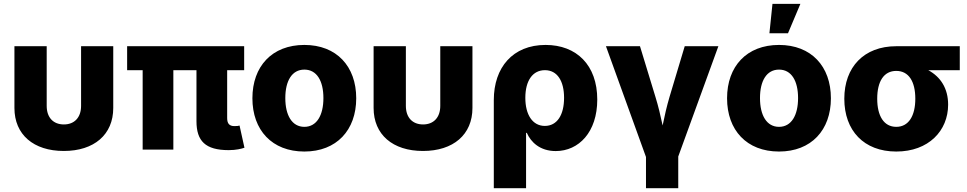

<svg xmlns="http://www.w3.org/2000/svg" viewBox="-20 -790 5106 1014"><path d="M316.9 7.3C477.1 7.3 578.1 -79.1 578.1 -219.7V-545.9H408.2V-231C408.2 -168.9 372.6 -132.8 317.4 -132.8C261.7 -132.8 226.6 -168.9 226.6 -231V-545.9H56.2V-219.7C56.2 -79.1 157.2 7.3 316.9 7.3Z M1188 2.9C1226.6 2.9 1255.9 -4.4 1271 -9.8L1245.1 -127C1239.7 -125 1232.4 -124 1218.3 -124C1191.4 -124 1179.7 -137.2 1179.7 -166.5V-419.4H1269.5V-545.9H651.4V-419.4H733.4V0H895.5V-419.4H1017.6V-149.9C1017.6 -45.4 1064.5 2.9 1188 2.9Z M1587.4 10.3C1757.8 10.3 1861.3 -103 1861.3 -271C1861.3 -439.5 1757.8 -552.7 1587.4 -552.7C1416.5 -552.7 1313 -439.5 1313 -271C1313 -103 1416.5 10.3 1587.4 10.3ZM1587.4 -120.1C1522 -120.1 1486.8 -181.2 1486.8 -272C1486.8 -363.3 1522 -422.4 1587.4 -422.4C1652.8 -422.4 1688 -363.3 1688 -272C1688 -181.2 1652.8 -120.1 1587.4 -120.1Z M2213.9 7.3C2374 7.3 2475.1 -79.1 2475.1 -219.7V-545.9H2305.2V-231C2305.2 -168.9 2269.5 -132.8 2214.4 -132.8C2158.7 -132.8 2123.5 -168.9 2123.5 -231V-545.9H1953.1V-219.7C1953.1 -79.1 2054.2 7.3 2213.9 7.3Z M2587.9 204.1H2758.3V-88.4H2762.2C2783.7 -39.1 2832 7.8 2915 7.8C3036.6 7.8 3134.3 -92.3 3134.3 -264.2C3134.3 -446.8 3024.4 -552.7 2861.3 -552.7C2688 -552.7 2587.9 -433.6 2587.9 -261.7ZM2857.4 -125C2792.5 -125 2754.4 -184.1 2754.4 -273.4C2754.4 -363.8 2793 -419.4 2857.9 -419.4C2923.8 -419.4 2959 -361.3 2959 -273.4C2959 -183.6 2922.9 -125 2857.4 -125Z M3391.6 204.1H3562V36.6L3773.9 -545.9H3596.2L3516.1 -278.8C3501.5 -229.5 3490.2 -180.2 3479.5 -127.4C3468.3 -180.2 3456.5 -230 3441.4 -278.8L3359.9 -545.9H3180.2L3391.6 39.1Z M4094.2 10.3C4264.6 10.3 4368.2 -103 4368.2 -271C4368.2 -439.5 4264.6 -552.7 4094.2 -552.7C3923.3 -552.7 3819.8 -439.5 3819.8 -271C3819.8 -103 3923.3 10.3 4094.2 10.3ZM4094.2 -120.1C4028.8 -120.1 3993.7 -181.2 3993.7 -272C3993.7 -363.3 4028.8 -422.4 4094.2 -422.4C4159.7 -422.4 4194.8 -363.3 4194.8 -272C4194.8 -181.2 4159.7 -120.1 4094.2 -120.1ZM4043.5 -614.3H4141.6L4207 -769.5H4059.6Z M4713.4 10.3C4884.3 10.3 4987.3 -99.6 4987.3 -237.3C4987.3 -322.3 4948.2 -383.8 4882.3 -419.4H5048.8V-545.9H4713.4C4542.5 -545.9 4439 -435.5 4439 -268.6C4439 -100.1 4542.5 10.3 4713.4 10.3ZM4713.4 -415.5C4778.8 -415.5 4814 -360.4 4814 -268.6C4814 -178.2 4778.8 -120.1 4713.4 -120.1C4647.9 -120.1 4612.8 -177.7 4612.8 -268.6C4612.8 -360.4 4647.9 -415.5 4713.4 -415.5Z"/></svg>

Font: Inter ExtraBold
Style: Regular
Weight: 800
Designer: Rasmus Andersson
Foundry: rsms
Version: Version 4.001;git-9221beed3